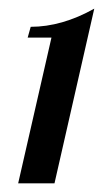

<svg xmlns="http://www.w3.org/2000/svg" viewBox="-20 -769 257 444"><path d="M198 -749 106 -345H22L99 -682H44L51 -707Q123 -707 198 -749Z"/></svg>

Font: Lobster 1.3
Style: Regular
Weight: 400
Designer: Pablo Impallari
Foundry: Pablo Impallari. www.impallari.com
Version: Version 1.003 2010